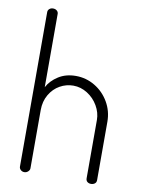

<svg xmlns="http://www.w3.org/2000/svg" viewBox="-86 -826 660 885"><g transform="rotate(10 244.0 -383.0)"><path d="M90 0Q80 0 73 -6.5Q66 -13 66 -22V-745Q66 -754 73 -760Q80 -766 90 -766Q101 -766 108 -760Q115 -754 115 -745V-402Q132 -434 166.5 -456Q201 -478 248 -478Q296 -478 337 -453.5Q378 -429 402.5 -387Q427 -345 427 -295V-22Q427 -11 419.5 -5.5Q412 0 402 0Q392 0 385 -5.5Q378 -11 378 -22V-295Q378 -329 359.5 -361Q341 -393 310 -412.5Q279 -432 244 -432Q211 -432 181.5 -415.5Q152 -399 133.5 -367.5Q115 -336 115 -295V-22Q115 -14 107.5 -7Q100 0 90 0Z"/></g></svg>

Font: Dosis
Style: Regular
Weight: 400
Designer: Edgar Tolentino, Pablo Impallari, Igino Marini
Foundry: Edgar Tolentino, Pablo Impallari, Igino Marini
Version: Version 1.007;Glyphs 3.1.1 (3134)